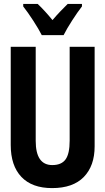

<svg xmlns="http://www.w3.org/2000/svg" viewBox="-20 -954 540 984"><path d="M306 -774Q322 -806 350 -849.5Q378 -893 400 -921V-934H327Q308 -915 290 -896.5Q272 -878 249 -851Q210 -899 173 -934H99V-921Q122 -892 150.5 -848Q179 -804 194 -774ZM465 -204V-714H337V-233Q337 -166 316 -137Q295 -108 248 -108Q163 -108 163 -232V-714H35V-211Q35 -105 89.5 -47.5Q144 10 247 10Q354 10 409.5 -47Q465 -104 465 -204Z"/></svg>

Font: Noto Sans Mono UI Condensed
Style: Bold
Weight: 700
Width: 3
Designer: Monotype Design team
Foundry: Monotype Imaging Inc.
Version: 1.000